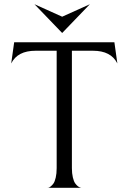

<svg xmlns="http://www.w3.org/2000/svg" viewBox="-20 -888 592 908"><path d="M274 -809 405 -868 274 -732 143 -868ZM148 -648Q63 -648 33 -588L47 -688H521L535 -588Q505 -648 420 -648H320V-93Q320 -68 324.5 -49Q329 -30 335.5 -21Q342 -12 348.5 -7Q355 -2 360 -1L364 0H205Q207 0 210 -0.5Q213 -1 220 -6.5Q227 -12 233 -20.5Q239 -29 243.5 -48Q248 -67 248 -93V-648Z"/></svg>

Font: Bellefair
Style: Regular
Weight: 400
Designer: Nick Shinn, Liron Lavi Turkenic
Foundry: Shinntype
Version: Version 1.003;PS 001.003;hotconv 1.0.88;makeotf.lib2.5.64775